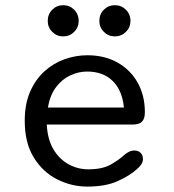

<svg xmlns="http://www.w3.org/2000/svg" viewBox="-20 -697 659 728"><path d="M311.3 10.5Q251.2 10.5 196.7 -17Q142.2 -44.5 108 -99.9Q73.8 -155.3 73.8 -239Q73.8 -302.5 94.2 -349.2Q114.5 -395.8 148.5 -426.6Q182.5 -457.3 224.8 -472.4Q267.2 -487.5 311 -487.5Q376.5 -487.5 425.6 -459.8Q474.7 -432.2 502 -383.6Q529.3 -335 529.3 -271.3Q529.3 -247 518.6 -235.9Q507.8 -224.8 483.3 -224.8H157.3Q160.2 -168.7 182.6 -130.9Q205 -93.2 240.1 -74.1Q275.2 -55 314.7 -55Q367.3 -55 398.7 -72.4Q430 -89.8 450 -108.5Q459.2 -116.5 468.8 -121.4Q478.3 -126.3 489.7 -126.3Q504 -126.3 513 -117.6Q522 -108.8 522 -94.3Q522 -83.3 515.8 -73.9Q509.7 -64.5 498.8 -55.3Q472 -31 426 -10.2Q380 10.5 311.3 10.5ZM161.5 -289.3H449.8Q443.7 -353.8 407.5 -389.8Q371.3 -425.7 310 -425.7Q277.7 -425.7 246.6 -411.2Q215.5 -396.8 192.7 -366.8Q169.8 -336.8 161.5 -289.3ZM219.5 -559Q195.2 -559 178.1 -576.1Q161 -593.2 161 -617.8Q161 -643 178.1 -660.2Q195.2 -677.3 219.5 -677.3Q244.1 -677.3 261.2 -660.2Q278.3 -643 278.3 -617.8Q278.3 -593.2 261.2 -576.1Q244.1 -559 219.5 -559ZM415.5 -559Q390.9 -559 373.8 -576.1Q356.7 -593.2 356.7 -617.8Q356.7 -643 373.8 -660.2Q390.9 -677.3 415.5 -677.3Q440 -677.3 457.3 -660.2Q474.7 -643 474.7 -617.8Q474.7 -593.2 457.3 -576.1Q440 -559 415.5 -559Z"/></svg>

Font: Sono ExtraLight
Style: Regular
Weight: 200
Designer: Tyler Finck
Foundry: Tyler Finck
Version: Version 2.112